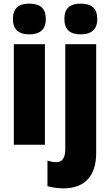

<svg xmlns="http://www.w3.org/2000/svg" viewBox="-20 -862 606 1056"><path d="M141 -842C83 -842 51 -817 51 -757C51 -698 85 -673 141 -673C198 -673 232 -698 232 -757C232 -817 200 -842 141 -842ZM334 -757C334 -698 367 -673 424 -673C480 -673 515 -698 515 -757C515 -817 483 -842 424 -842C365 -842 334 -817 334 -757ZM227 -619H56V-66H227ZM331 174C449 173 509 103 509 -21V-619H339V-42C339 9 321 30 290 30C274 30 259 27 241 21V162C268 170 303 174 331 174Z"/></svg>

Font: Noto Sans Malayalam UI Condensed Black
Style: Regular
Weight: 900
Width: 3
Designer: Jelle Bosma - Monotype Design Team
Foundry: Monotype Imaging Inc.
Version: Version 2.104